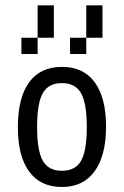

<svg xmlns="http://www.w3.org/2000/svg" viewBox="-20 -708 478 740"><path d="M218.8 12.7Q135.7 12.7 92.3 -46.9Q48.8 -106.4 48.8 -218.3Q48.8 -330.1 91.8 -390.1Q134.8 -450.2 218.8 -450.2Q301.8 -450.2 345.2 -390.6Q388.7 -331.1 388.7 -219.7Q388.7 -108.4 344.7 -47.9Q300.8 12.7 218.8 12.7ZM218.8 -49.8Q270.5 -49.8 292.5 -88.4Q314.5 -127 314.5 -218.3Q314.5 -309.6 292.5 -348.6Q270.5 -387.7 218.8 -387.7Q167 -387.7 145 -349.1Q123 -310.5 123 -218.8Q123 -127 145 -88.4Q167 -49.8 218.8 -49.8ZM125 -562.5V-500H62.5V-562.5ZM187.5 -625V-562.5H125V-625ZM312.5 -562.5V-500H250V-562.5ZM375 -625V-562.5H312.5V-625ZM187.5 -687.5V-625H125V-687.5ZM375 -687.5V-625H312.5V-687.5Z"/></svg>

Font: Sudo Variable
Style: Regular
Weight: 400
Monospace: yes
Designer: Jens Kutilek
Foundry: Jens Kutilek
Version: Version 0.040